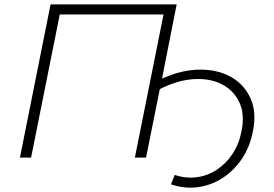

<svg xmlns="http://www.w3.org/2000/svg" viewBox="-20 -720 1251 877"><path d="M71 0 211 -700H787L720 -361Q812 -402 894.5 -402Q977 -402 1037 -367.5Q1097 -333 1125 -269Q1153 -205 1135 -119Q1121 -48 1084.5 6Q1048 60 996 93.5Q944 127 883.5 135Q823 143 761 122L778 79Q829 96 878.5 89.5Q928 83 970 55.5Q1012 28 1042 -17Q1072 -62 1083 -120Q1099 -197 1073.5 -252Q1048 -307 993.5 -335Q939 -363 865 -358.5Q791 -354 710 -313L647 0H596L727 -654H253L122 0Z"/></svg>

Font: Montserrat Light
Style: Italic
Weight: 300
Italic angle: -11.3°
Designer: Julieta Ulanovsky
Foundry: Julieta Ulanovsky
Version: Version 9.000; ttfautohint (v1.8.4.7-5d5b)